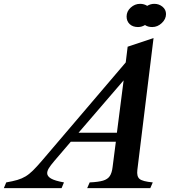

<svg xmlns="http://www.w3.org/2000/svg" viewBox="-146 -981 920 1001"><path d="M187.5 -30 175 0H-126L-113.5 -30Q-79 -36 -55.2 -43Q-31.5 -50 -12.5 -61.5Q6.5 -73 26.2 -92.5Q46 -112 72.5 -143L509.5 -655.5L519.5 -737.5L654.5 -782.5L570 -94.5Q566 -61.5 581.5 -48.2Q597 -35 650.5 -30L637.5 0H308.5L321.5 -30Q366.5 -32 391 -39.2Q415.5 -46.5 426.5 -63.2Q437.5 -80 441 -110L458 -242H223L137 -141.5Q117 -118 108.5 -103.8Q100 -89.5 100 -78Q100 -62 120 -50.2Q140 -38.5 187.5 -30ZM263.5 -289H463.5L498.5 -562ZM573.5 -840Q546.5 -840 530.2 -855.2Q514 -870.5 514 -895Q514 -922 535.5 -941.5Q557 -961 584.5 -961Q605 -961 621.5 -950.5Q639 -961 658.5 -961Q683 -961 701.2 -946Q719.5 -931 719.5 -907.5Q719.5 -881.5 697.5 -860.8Q675.5 -840 647.5 -840Q625 -840 610 -850.5Q592.5 -840 573.5 -840Z"/></svg>

Font: Libre Caslon Text SemiBold Italic
Style: Regular
Weight: 600
Italic angle: -22.583°
Designer: Pablo Impallari, Rodrigo Fuenzalida, Katja Schimmel
Foundry: Pablo Impallari, Rodrigo Fuenzalida
Version: Version 2.000